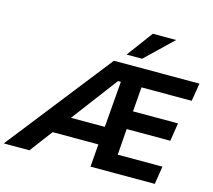

<svg xmlns="http://www.w3.org/2000/svg" viewBox="-198 -1095 1383 1249"><g transform="rotate(15 493.5 -470.0)"><path d="M0 0ZM-71 0 482 -705H1058L1038 -584H700L687 -419H990L971 -297H677L664 -121H965L946 0H513L525 -153H217L102 0ZM542 -584 308 -274H536L561 -584ZM551 -765 681 -940H838L656 -765Z"/></g></svg>

Font: Winston
Style: Bold Italic
Weight: 700
Italic angle: -9°
Designer: Original fonts by Vernon Adams / Changes by Cristiano Sobral
Foundry: Original fonts by Vernon Adams / Changes by Cristiano Sobral
Version: Version 2.503;July 17, 2020;FontCreator 13.0.0.2655 64-bit